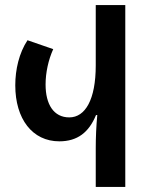

<svg xmlns="http://www.w3.org/2000/svg" viewBox="-20 -734 578 754"><path d="M356 0H472V-714H356V-477C356 -343 315 -273 252 -273C191 -273 159 -324 159 -402C159 -449 170 -499 189 -541L88 -576C55 -526 40 -461 40 -399C40 -267 107 -179 213 -179C284 -179 329 -214 357 -282H362C358 -240 356 -194 356 -153Z"/></svg>

Font: Noto Sans Georgian ExtraCondensed SemiBold
Style: Regular
Weight: 600
Width: 2
Designer: Monotype Design Team, Akaki Razmadze
Foundry: Google LLC
Version: Version 2.005